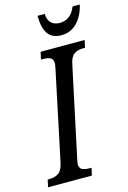

<svg xmlns="http://www.w3.org/2000/svg" viewBox="-151 -968 688 1032"><g transform="rotate(-15 192.5 -452.5)"><path d="M-8 -41H2Q33 -41 53.5 -55.5Q74 -70 83 -114L186 -603Q191 -626 191 -635Q191 -657 177 -665Q163 -673 135 -673H124L133 -714H378L369 -673H359Q327 -673 307 -658.5Q287 -644 279 -600L176 -117Q169 -84 169 -79Q169 -57 183.5 -49Q198 -41 226 -41H236L227 0H-17ZM167 -905H207Q208 -871 226 -854Q244 -837 273 -837Q335 -837 362 -905H402Q389 -846 353.5 -808.5Q318 -771 265 -771Q214 -771 190.5 -804.5Q167 -838 167 -905Z"/></g></svg>

Font: Noto Serif Cond
Style: Italic
Weight: 400
Width: 3
Italic angle: -12°
Designer: Monotype Design Team
Foundry: Monotype Imaging Inc.
Version: Version 1.001